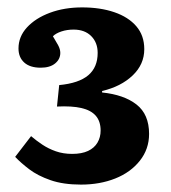

<svg xmlns="http://www.w3.org/2000/svg" viewBox="-20 -860 462 519"><path d="M199 -361Q151 -361 116.5 -373Q82 -385 59 -402.5Q36 -420 21 -436L64 -492Q78 -480 94.5 -469Q111 -458 131 -451Q151 -444 175 -444Q201 -444 218 -452Q235 -460 243.5 -474.5Q252 -489 252 -507Q252 -532 239 -547Q226 -562 200 -568Q174 -574 134 -572L140 -630Q193 -635 218.5 -656.5Q244 -678 244 -717Q244 -745 226.5 -762.5Q209 -780 179 -780Q161 -780 146 -775Q131 -770 123 -762Q131 -749 137 -738Q143 -727 143 -717Q143 -700 129 -688.5Q115 -677 90 -677Q61 -677 45.5 -691Q30 -705 30 -729Q30 -761 53 -786Q76 -811 115 -825.5Q154 -840 202 -840Q251 -840 289 -827Q327 -814 348.5 -789Q370 -764 370 -727Q370 -686 338.5 -656Q307 -626 256 -614V-610Q315 -604 349 -577.5Q383 -551 383 -498Q383 -457 358 -425.5Q333 -394 291.5 -377.5Q250 -361 199 -361Z"/></svg>

Font: Literata 18pt
Style: Bold
Weight: 700
Designer: Latin by Veronika Burian and Jose Scaglione. Greek by Irene Vlachou. Cyrillic by Vera Evstafieva.
Foundry: TypeTogether
Version: Version 3.103;gftools[0.9.29]